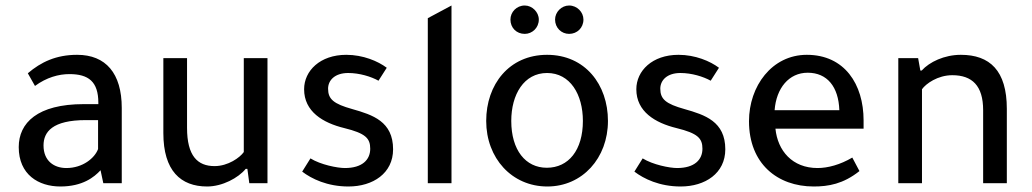

<svg xmlns="http://www.w3.org/2000/svg" viewBox="-20 -665 3748 697"><path d="M422 0V-273C422 -399 364 -466 260 -466C184 -466 129 -440 81 -399L107 -353C149 -384 193 -396 232 -396C301 -396 337 -369 337 -292V-287H284C116 -287 48 -219 48 -131C48 -31 120 12 199 12C280 12 322 -22 345 -47L355 0H422ZM336 -229V-124C324 -91 280 -55 221 -55C177 -55 138 -80 138 -137C138 -186 170 -229 292 -229H336Z M865 -454V-113C851 -93 808 -62 759 -62C697 -62 659 -99 659 -201V-454H573V-182C573 -45 636 12 732 12C787 12 845 -19 872 -52H878L885 0H951V-454H865Z M1354 -372 1384 -419C1352 -443 1298 -466 1237 -466C1142 -466 1084 -408 1084 -341C1084 -260 1152 -219 1230 -200C1307 -181 1324 -163 1324 -125C1324 -85 1295 -55 1232 -55C1205 -55 1144 -67 1107 -90L1077 -42C1111 -16 1168 12 1245 12C1334 12 1407 -36 1407 -123C1407 -224 1333 -248 1259 -269C1191 -288 1171 -305 1171 -343C1171 -374 1196 -400 1244 -400C1285 -400 1327 -387 1354 -372Z M1619 -645 1533 -599V0H1619V-645Z M1967 12C2094 12 2187 -91 2187 -226C2187 -358 2104 -466 1966 -466C1828 -466 1745 -358 1745 -226C1745 -91 1838 12 1967 12ZM1965 -56C1888 -56 1836 -120 1836 -226C1836 -322 1882 -400 1966 -400C2050 -400 2096 -322 2096 -226C2096 -120 2044 -56 1965 -56ZM1833 -594C1833 -564 1855 -542 1885 -542C1912 -542 1936 -564 1936 -594C1936 -621 1912 -645 1885 -645C1855 -645 1833 -621 1833 -594ZM1995 -594C1995 -564 2018 -542 2046 -542C2075 -542 2098 -564 2098 -594C2098 -621 2075 -645 2046 -645C2018 -645 1995 -621 1995 -594Z M2560 -372 2590 -419C2558 -443 2504 -466 2443 -466C2348 -466 2290 -408 2290 -341C2290 -260 2358 -219 2436 -200C2513 -181 2530 -163 2530 -125C2530 -85 2501 -55 2438 -55C2411 -55 2350 -67 2313 -90L2283 -42C2317 -16 2374 12 2451 12C2540 12 2613 -36 2613 -123C2613 -224 2539 -248 2465 -269C2397 -288 2377 -305 2377 -343C2377 -374 2402 -400 2450 -400C2491 -400 2533 -387 2560 -372Z M3115 -198V-228C3115 -359 3046 -466 2909 -466C2782 -466 2699 -352 2699 -225C2699 -71 2802 12 2934 12C2987 12 3041 3 3100 -44L3074 -93C3030 -67 2985 -55 2948 -55C2856 -55 2803 -118 2795 -198H3115ZM2792 -265C2798 -345 2844 -401 2912 -401C2983 -401 3024 -350 3027 -265H2792Z M3321 -409 3313 -454H3241V0H3327V-341C3341 -361 3384 -392 3437 -392C3509 -392 3549 -354 3549 -265V0H3635V-270C3635 -409 3573 -466 3468 -466C3408 -466 3354 -440 3326 -409H3321Z"/></svg>

Font: Tajawal Medium
Style: Regular
Weight: 500
Designer: Boutros Fonts
Foundry: Created by Boutros International 2017
Version: Version 1.700